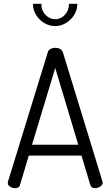

<svg xmlns="http://www.w3.org/2000/svg" viewBox="-20 -988 580 1008"><path d="M59 0Q46 0 33.5 -7.5Q21 -15 21 -28Q21 -33 22 -35L231 -714Q235 -726 246 -731.5Q257 -737 270 -737Q284 -737 295 -731Q306 -725 310 -714L518 -35Q518 -33 518.5 -32Q519 -31 519 -29Q519 -17 506 -8.5Q493 0 479 0Q460 0 454 -17L408 -171H131L85 -17Q83 -8 75.5 -4Q68 0 59 0ZM391 -228 270 -631 148 -228ZM386 -968Q386 -944 376.5 -923Q367 -902 350.5 -886Q334 -870 313 -860.5Q292 -851 270 -851Q247 -851 225.5 -860.5Q204 -870 188 -886Q172 -902 162.5 -923Q153 -944 153 -968H197Q197 -933 219 -910Q241 -887 270 -887Q299 -887 320.5 -910Q342 -933 342 -968Z"/></svg>

Font: Dosis
Style: Book
Weight: 400
Designer: EdgarTolentino, PabloImpallari, IginoMarini
Foundry: EdgarTolentino, PabloImpallari, IginoMarini
Version: Version 1.007